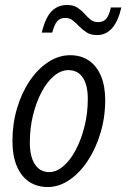

<svg xmlns="http://www.w3.org/2000/svg" viewBox="-20 -742 508 772"><path d="M172 10Q128 10 96 -12Q64 -34 47 -75.5Q30 -117 30 -175Q30 -244 48.5 -306.5Q67 -369 99.5 -417Q132 -465 174 -492.5Q216 -520 262 -520Q306 -520 337.5 -498.5Q369 -477 386 -436.5Q403 -396 403 -340Q403 -270 384 -207Q365 -144 332.5 -95Q300 -46 258.5 -18Q217 10 172 10ZM178 -50Q207 -50 235 -74Q263 -98 285 -140Q307 -182 320 -234.5Q333 -287 333 -344Q333 -400 313 -430Q293 -460 255 -460Q225 -460 197 -436.5Q169 -413 147.5 -372.5Q126 -332 113 -280Q100 -228 100 -170Q100 -112 120.5 -81Q141 -50 178 -50ZM370 -601Q345 -601 328.5 -611.5Q312 -622 299 -635.5Q286 -649 273 -659.5Q260 -670 243 -670Q221 -670 209.5 -656Q198 -642 190 -611H148Q157 -649 170.5 -673.5Q184 -698 204 -710Q224 -722 249 -722Q275 -722 291 -711.5Q307 -701 319 -687.5Q331 -674 343.5 -663.5Q356 -653 374 -653Q396 -653 407.5 -667Q419 -681 426 -712H468Q455 -656 430.5 -628.5Q406 -601 370 -601Z"/></svg>

Font: Instrument Sans Condensed
Style: Italic
Weight: 400
Width: 3
Italic angle: -13°
Designer: Rodrigo Fuenzalida
Foundry: fragTYPE
Version: Version 1.000;gftools[0.9.28]